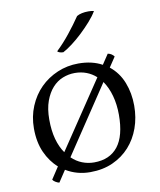

<svg xmlns="http://www.w3.org/2000/svg" viewBox="-90 -853 808 968"><g transform="rotate(-10 314.0 -369.5)"><path d="M56 -248Q56 -309 78 -361.5Q100 -414 137.5 -451.5Q175 -489 225.5 -510.5Q276 -532 333 -532Q403 -532 454 -504L488 -555Q499 -553 507 -547.5Q515 -542 520 -535L486 -484Q531 -448 552.5 -393Q574 -338 574 -274Q574 -213 555 -160Q536 -107 500.5 -67.5Q465 -28 414 -5Q363 18 298 18Q230 18 174 -16L135 43Q126 41 116 35Q106 29 102 22L142 -39Q103 -73 79.5 -125.5Q56 -178 56 -248ZM490 -242Q490 -295 477.5 -340Q465 -385 442 -418L212 -73Q236 -50 265 -38.5Q294 -27 326 -27Q406 -27 448 -80.5Q490 -134 490 -242ZM140 -279Q140 -222 152 -178.5Q164 -135 186 -104L416 -447Q394 -467 366.5 -477.5Q339 -488 307 -488Q275 -488 245 -476Q215 -464 192 -438.5Q169 -413 154.5 -373.5Q140 -334 140 -279ZM457 -779Q443 -755 419.5 -728.5Q396 -702 369.5 -677Q343 -652 316.5 -632Q290 -612 269 -601Q260 -601 251.5 -603.5Q243 -606 239 -611Q274 -644 308 -686.5Q342 -729 369 -769Q392 -782 429 -782Q445 -782 457 -779Z"/></g></svg>

Font: Gotu
Style: Regular
Weight: 400
Designer: Sarang Kulkarni & Kailash Malviya
Foundry: Ek Type
Version: Version 2.320;hotconv 1.0.109;makeotfexe 2.5.65596; ttfautoh